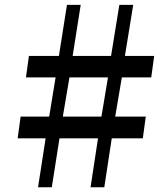

<svg xmlns="http://www.w3.org/2000/svg" viewBox="-20 -790 696 810"><path d="M172.5 -206.5H54.5L67 -298H187.5L214.5 -463.5H89.5L102 -554H228.5L262.5 -769.5H320.5L286.5 -554H448.5L483.5 -769.5H542L507 -554H630.5L618 -463.5H494L466 -298H595L582.5 -206.5H451.5L420 0H362L393.5 -206.5H231L198.5 0H140.5ZM408 -298 435.5 -463.5H273L245 -298Z"/></svg>

Font: Merriweather 24pt SemiCondensed
Style: Bold Italic
Weight: 700
Width: 4
Italic angle: -7.8°
Designer: Eben Sorkin
Foundry: Eben Sorkin
Version: Version 2.101